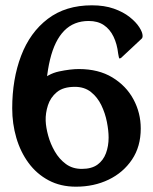

<svg xmlns="http://www.w3.org/2000/svg" viewBox="-20 -691 575 723"><path d="M152 -236Q153 -211 161.5 -180Q170 -149 186.5 -120.5Q203 -92 228 -73.5Q253 -55 288 -55Q325 -55 347 -71Q369 -87 379 -114Q389 -141 389 -173Q389 -199 382.5 -232Q376 -265 361.5 -295Q347 -325 322.5 -344.5Q298 -364 262 -364Q218 -364 194 -344Q170 -324 160.5 -294.5Q151 -265 152 -236L128 -381Q160 -413 202.5 -422Q245 -431 277 -431Q351 -431 403 -399.5Q455 -368 482.5 -317Q510 -266 510 -207Q510 -139 477 -90Q444 -41 389 -14.5Q334 12 266 12Q208 12 163 -12Q118 -36 87.5 -77.5Q57 -119 41.5 -172Q26 -225 26 -283Q26 -393 59.5 -481Q93 -569 160 -620Q227 -671 326 -671Q373 -671 408.5 -658.5Q444 -646 468 -627Q492 -608 504.5 -588.5Q517 -569 517 -556Q517 -548 513 -545L436 -473Q430 -469 429 -472Q428 -473 427 -478.5Q426 -484 425 -489Q421 -525 407.5 -553Q394 -581 371 -596.5Q348 -612 314 -612Q258 -612 222 -575.5Q186 -539 168.5 -467Q151 -395 151 -290Q151 -277 151 -263.5Q151 -250 152 -236Z"/></svg>

Font: Young Serif Light
Style: Regular
Weight: 300
Designer: Bastien Sozeau
Foundry: NBR — Bastien Sozeau
Version: Version 5.001